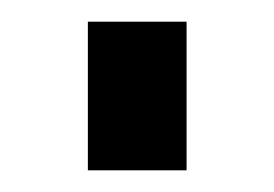

<svg xmlns="http://www.w3.org/2000/svg" viewBox="-20 -400 253 177"><path d="M61 -243V-380H152V-243Z"/></svg>

Font: Raleway-v4020 SemiBold
Style: Regular
Weight: 600
Designer: Matt McInerney, Pablo Impallari, Rodrigo Fuenzalida
Foundry: Matt McInerney, Pablo Impallari, Rodrigo Fuenzalida
Version: Version 4.020;PS 004.020;hotconv 1.0.88;makeotf.lib2.5.64775